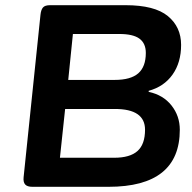

<svg xmlns="http://www.w3.org/2000/svg" viewBox="-20 -720 740 740"><path d="M105 0Q85 0 77 -9Q69 -18 71 -37L136 -663Q138 -682 145.5 -691Q153 -700 173 -700H464Q576 -700 627 -658Q678 -616 678 -547Q678 -479 645 -432.5Q612 -386 553 -370V-366Q609 -354 641 -313.5Q673 -273 673 -220Q673 0 398 0ZM243 -412H422Q484 -412 513 -437.5Q542 -463 542 -516Q542 -553 517.5 -571Q493 -589 440 -589H261ZM211 -112H420Q481 -112 510 -138Q539 -164 539 -220Q539 -300 423 -300H231Z"/></svg>

Font: Asap Expanded Expanded SemiBold
Style: Italic
Weight: 600
Width: 7
Italic angle: -6°
Designer: Pablo Cosgaya
Foundry: Omnibus-Type
Version: Version 3.001; ttfautohint (v1.8.4.7-5d5b)